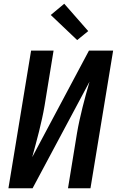

<svg xmlns="http://www.w3.org/2000/svg" viewBox="-20 -1005 640 1025"><path d="M25 0 146 -735H266L218 -441Q212 -406 204.5 -372Q197 -338 188.5 -303.5Q180 -269 170.5 -234.5Q161 -200 152 -166L455 -735H584L463 0H343L391 -294Q397 -329 404.5 -363Q412 -397 420.5 -431.5Q429 -466 438.5 -500.5Q448 -535 458 -569L154 0ZM392 -791 251 -925 323 -985 451 -839Z"/></svg>

Font: Iosevka SS04 Extended
Style: Bold Italic
Weight: 700
Width: 7
Italic angle: -9°
Monospace: yes
Designer: Belleve Invis
Foundry: Belleve Invis
Version: Version 19.0.0; ttfautohint (v1.8.4)